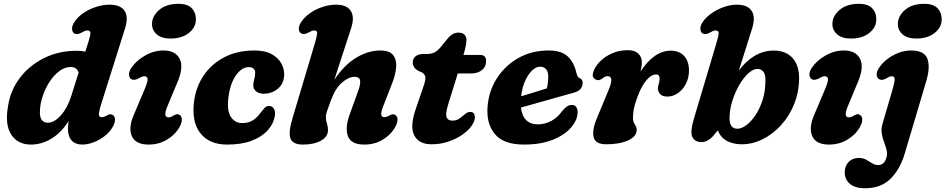

<svg xmlns="http://www.w3.org/2000/svg" viewBox="-20 -744 4954 1006"><path d="M635 -594.5 510 -198Q496.5 -154 498.5 -141.8Q500.5 -129.5 512.5 -129.5Q523.5 -129.5 541 -139.5Q560 -151 573 -140Q582 -133 582.5 -117.2Q583 -101.5 571 -80Q556 -52.5 529 -31.5Q502 -10.5 470.8 1.5Q439.5 13.5 411.5 13.5Q375.5 13.5 355.8 -7.5Q336 -28.5 336 -71Q336 -89.5 340 -110Q299.5 -47.5 248.5 -17Q197.5 13.5 142 13.5Q73 13.5 38.8 -39Q4.5 -91.5 22.5 -190.5Q35 -271 84.2 -336Q133.5 -401 210.5 -439.5Q287.5 -478 382.5 -478Q406.5 -478 427 -473.5L443.5 -525.5Q454 -558 453.8 -571.2Q453.5 -584.5 437.5 -584.5Q430.5 -584.5 423.5 -581.5Q416.5 -578.5 406 -572.5Q383 -560 368.5 -569.5Q358 -577 357.5 -593.2Q357 -609.5 370 -629Q387.5 -656 417.8 -676.2Q448 -696.5 483.8 -708Q519.5 -719.5 553.5 -719.5Q611.5 -719.5 632.8 -687.2Q654 -655 635 -594.5ZM189 -155Q189 -126 200.5 -113.5Q212 -101 231 -101Q264 -101 298.5 -139.2Q333 -177.5 353 -240L392 -363.5Q383 -393 350 -393Q319.5 -393 290.5 -371.2Q261.5 -349.5 238.8 -314Q216 -278.5 202.5 -236.8Q189 -195 189 -155Z M873.5 -542Q825.5 -542 800.5 -564.8Q775.5 -587.5 776.5 -620.5Q777.5 -661 814.8 -692.5Q852 -724 915.5 -724Q963.5 -724 985.5 -700Q1007.5 -676 1006.5 -640Q1005.5 -599.5 969 -570.8Q932.5 -542 873.5 -542ZM857.5 -188Q832.5 -129 863 -129Q874 -129 891.5 -139.5Q900 -145 907.8 -145.8Q915.5 -146.5 923.5 -140Q932.5 -133 932.8 -117.2Q933 -101.5 921.5 -80Q899 -39 855.8 -12.8Q812.5 13.5 759 13.5Q690 13.5 670.8 -30.8Q651.5 -75 681.5 -143L738.5 -278Q755 -317 753.2 -330.8Q751.5 -344.5 736 -344.5Q729 -344.5 721.8 -341.2Q714.5 -338 705 -332.5Q681.5 -320.5 667 -329.5Q656.5 -337 656 -353.5Q655.5 -370 668.5 -389Q693 -425.5 739.2 -452.5Q785.5 -479.5 836.5 -479.5Q899.5 -479.5 921.5 -435.5Q943.5 -391.5 909 -311.5Z M1283.5 -392.5Q1248.5 -392.5 1218.2 -352Q1188 -311.5 1177.5 -239Q1167.5 -166 1189 -132.5Q1210.5 -99 1249 -99Q1282.5 -99 1305.8 -114.2Q1329 -129.5 1346.5 -155Q1357 -167.5 1366.2 -178.2Q1375.5 -189 1390.5 -189Q1406 -189 1415.8 -172.8Q1425.5 -156.5 1418 -127Q1410 -90.5 1380.2 -58.5Q1350.5 -26.5 1298.2 -6.5Q1246 13.5 1170 13.5Q1077.5 13.5 1030.5 -45.2Q983.5 -104 996.5 -210.5Q1005.5 -285.5 1045.8 -346.5Q1086 -407.5 1154.2 -443.5Q1222.5 -479.5 1314 -479.5Q1367.5 -479.5 1402.2 -460.8Q1437 -442 1453.5 -412.5Q1470 -383 1469 -351.5Q1467.5 -305.5 1436 -279.2Q1404.5 -253 1362 -253Q1336.5 -253 1321.5 -265.8Q1306.5 -278.5 1307 -298.5Q1307.5 -312.5 1312.2 -329.2Q1317 -346 1317 -363.5Q1317.5 -376.5 1308.2 -384.5Q1299 -392.5 1283.5 -392.5Z M2051.5 -80Q2029 -38.5 1986 -12.5Q1943 13.5 1889 13.5Q1819 13.5 1803 -30.5Q1787 -74.5 1811.5 -142.5L1857.5 -270Q1870 -304.5 1866.5 -323Q1863 -341.5 1838 -341.5Q1806.5 -341.5 1771.5 -311Q1736.5 -280.5 1714 -218.5Q1700.5 -181.5 1694 -163.5Q1687.5 -145.5 1687.5 -129.5Q1687.5 -113 1693 -97.2Q1698.5 -81.5 1698.5 -62Q1698.5 -27.5 1662 -7Q1625.5 13.5 1567 13.5Q1515.5 13.5 1502.5 -17.2Q1489.5 -48 1513 -126L1630 -518Q1641 -556 1641.8 -570.2Q1642.5 -584.5 1625.5 -584.5Q1618.5 -584.5 1611.8 -581.2Q1605 -578 1594.5 -572.5Q1571 -560.5 1557 -569.5Q1546 -577 1545.8 -593.5Q1545.5 -610 1558.5 -629Q1576 -655.5 1605.8 -676Q1635.5 -696.5 1671 -708Q1706.5 -719.5 1741 -719.5Q1796.5 -719.5 1817.8 -687.2Q1839 -655 1819.5 -595.5L1731.5 -325.5Q1784 -404.5 1846.8 -442Q1909.5 -479.5 1973.5 -479.5Q2019.5 -479.5 2039 -456.2Q2058.5 -433 2055.8 -393Q2053 -353 2033 -303L1987.5 -186.5Q1965 -130 1993.5 -130Q2005.5 -130 2021.5 -139.5Q2040.5 -151 2053.5 -140Q2062.5 -133 2062.8 -117.2Q2063 -101.5 2051.5 -80Z M2191.5 -364 2169.5 -374Q2142.5 -391 2142.5 -417Q2142.5 -437 2157.5 -449Q2172.5 -461 2198 -461H2215Q2237.5 -461 2253.2 -467.8Q2269 -474.5 2287 -495L2328 -545Q2337 -555.5 2350 -564.2Q2363 -573 2383 -573Q2403 -573 2413.5 -562.5Q2424 -552 2424 -536Q2424 -508 2410 -462L2408 -456H2496.5Q2527 -456 2527 -424.5Q2527 -394.5 2505.2 -376.8Q2483.5 -359 2447 -359H2378.5L2329 -199.5Q2313 -147.5 2320 -129.8Q2327 -112 2350 -112Q2367.5 -112 2380.5 -118.8Q2393.5 -125.5 2410 -141Q2422 -151 2428.5 -154.2Q2435 -157.5 2443.5 -157.5Q2468 -157.5 2468 -129Q2468 -108.5 2450.5 -84Q2433 -59.5 2401.8 -37.8Q2370.5 -16 2329.2 -2Q2288 12 2241 12Q2174.5 12 2150 -35.5Q2125.5 -83 2162 -183.5L2197 -286Q2209.5 -320 2209 -336.8Q2208.5 -353.5 2191.5 -364Z M3006.5 -157.5Q3006.5 -116.5 2973.2 -77Q2940 -37.5 2877.2 -12Q2814.5 13.5 2725.5 13.5Q2619 13.5 2573.5 -41Q2528 -95.5 2534.5 -182.5Q2540 -265 2582.5 -332.2Q2625 -399.5 2695.2 -439.5Q2765.5 -479.5 2854.5 -479.5Q2922.5 -479.5 2955.5 -447.5Q2988.5 -415.5 2999.5 -363.5Q3002 -354 3005.8 -346Q3009.5 -338 3014.5 -336Q3022.5 -333.5 3027.8 -327Q3033 -320.5 3033 -309Q3033 -292.5 3022 -278.5Q3011 -264.5 2982 -257Q2947.5 -247.5 2899.5 -234Q2851.5 -220.5 2801.2 -206.2Q2751 -192 2709.5 -180.5Q2714.5 -136.5 2737.2 -114.5Q2760 -92.5 2796.5 -92.5Q2836 -92.5 2869.2 -110.8Q2902.5 -129 2924.5 -161Q2940 -179.5 2951 -186.8Q2962 -194 2977.5 -194Q2992.5 -194 2999.5 -182.8Q3006.5 -171.5 3006.5 -157.5ZM2809.5 -394.5Q2788.5 -394.5 2767.5 -374.2Q2746.5 -354 2731 -319Q2715.5 -284 2710.5 -239.5Q2744 -249.5 2780.5 -260.8Q2817 -272 2845 -281Q2852.5 -306.5 2852.5 -344Q2852.5 -367.5 2841.5 -381Q2830.5 -394.5 2809.5 -394.5Z M3112.5 -324Q3101.5 -324.5 3091.5 -334.8Q3081.5 -345 3088.5 -366.5Q3098 -395.5 3123.8 -421.8Q3149.5 -448 3187 -464.5Q3224.5 -481 3270.5 -481Q3305.5 -481 3324.2 -463.5Q3343 -446 3343 -417Q3343 -406.5 3341 -394.5Q3339 -382.5 3336 -369Q3369.5 -421.5 3409.8 -450Q3450 -478.5 3494 -478.5Q3539 -478.5 3564.5 -450.8Q3590 -423 3590 -375Q3590 -335 3573.5 -304Q3557 -273 3531.2 -255.5Q3505.5 -238 3478 -238Q3449 -238 3438 -252Q3427 -266 3427 -278Q3427 -291 3431.5 -304.2Q3436 -317.5 3436 -333Q3436 -354 3418.5 -354Q3392 -354 3365.8 -322.2Q3339.5 -290.5 3319 -233.5Q3305.5 -197 3301 -173Q3296.5 -149 3296.5 -127Q3296.5 -106 3306.2 -92Q3316 -78 3316 -63Q3316 -29.5 3271.8 -8.8Q3227.5 12 3156 12Q3097.5 12 3089.8 -28Q3082 -68 3110.5 -132L3170 -275.5Q3199 -345 3163.5 -345Q3152 -345 3140.5 -336Q3134.5 -331 3127 -327.2Q3119.5 -323.5 3112.5 -324Z M3733.5 -517.5Q3745.5 -557.5 3745.5 -571Q3745.5 -584.5 3729.5 -584.5Q3722.5 -584.5 3715.5 -581.5Q3708.5 -578.5 3698.5 -572.5Q3675 -560 3660.5 -569.5Q3650 -577 3649.5 -593.2Q3649 -609.5 3662 -629Q3679 -654 3708.5 -674.5Q3738 -695 3772.8 -707.2Q3807.5 -719.5 3840.5 -719.5Q3897 -719.5 3918.2 -687.2Q3939.5 -655 3921 -595.5L3851 -373.5Q3886.5 -423 3933.2 -451Q3980 -479 4033.5 -479Q4097 -479 4132 -440.8Q4167 -402.5 4167 -334Q4166.5 -262 4141.2 -199Q4116 -136 4073 -88.8Q4030 -41.5 3976.5 -14.8Q3923 12 3866.5 12Q3822.5 12 3789.5 -5.2Q3756.5 -22.5 3741 -60.5L3712.5 -27Q3702.5 -16.5 3688 -8Q3673.5 0.5 3654 0.5Q3622.5 0.5 3608.5 -24.8Q3594.5 -50 3615 -119.5ZM3949 -383Q3926 -383 3900.5 -359.5Q3875 -336 3852.8 -297.5Q3830.5 -259 3816.5 -213.5Q3802.5 -168 3802.5 -125Q3802.5 -69.5 3843.5 -69.5Q3865.5 -69.5 3891 -88.5Q3916.5 -107.5 3939 -141.5Q3961.5 -175.5 3976 -221.5Q3990.5 -267.5 3990.5 -322Q3991 -358 3978 -370.5Q3965 -383 3949 -383Z M4438.5 -542Q4390.5 -542 4365.5 -564.8Q4340.5 -587.5 4341.5 -620.5Q4342.5 -661 4379.8 -692.5Q4417 -724 4480.5 -724Q4528.5 -724 4550.5 -700Q4572.5 -676 4571.5 -640Q4570.5 -599.5 4534 -570.8Q4497.5 -542 4438.5 -542ZM4422.5 -188Q4397.5 -129 4428 -129Q4439 -129 4456.5 -139.5Q4465 -145 4472.8 -145.8Q4480.5 -146.5 4488.5 -140Q4497.5 -133 4497.8 -117.2Q4498 -101.5 4486.5 -80Q4464 -39 4420.8 -12.8Q4377.5 13.5 4324 13.5Q4255 13.5 4235.8 -30.8Q4216.5 -75 4246.5 -143L4303.5 -278Q4320 -317 4318.2 -330.8Q4316.5 -344.5 4301 -344.5Q4294 -344.5 4286.8 -341.2Q4279.5 -338 4270 -332.5Q4246.5 -320.5 4232 -329.5Q4221.5 -337 4221 -353.5Q4220.5 -370 4233.5 -389Q4258 -425.5 4304.2 -452.5Q4350.5 -479.5 4401.5 -479.5Q4464.5 -479.5 4486.5 -435.5Q4508.5 -391.5 4474 -311.5Z M4781 -542Q4733 -542 4708.2 -564.8Q4683.5 -587.5 4684.5 -620.5Q4685.5 -661 4722.5 -692.5Q4759.5 -724 4823 -724Q4871 -724 4893 -700Q4915 -676 4914 -640Q4913 -599.5 4876.5 -570.8Q4840 -542 4781 -542ZM4832.5 -316.5 4720 62Q4695 145 4644.8 193.8Q4594.5 242.5 4512 242.5Q4461 242.5 4433.5 219.5Q4406 196.5 4406 159Q4406 125.5 4426.5 104.5Q4447 83.5 4479.5 83.5Q4502 83.5 4518.5 92.8Q4535 102 4549.8 111.5Q4564.5 121 4582.5 121Q4596 121 4607.2 112Q4618.5 103 4624.5 82Q4630.5 62.5 4625.5 42.5Q4620.5 22.5 4612.2 0.8Q4604 -21 4600 -44.8Q4596 -68.5 4604 -95L4657.5 -278.5Q4665.5 -304.5 4667.5 -324.5Q4669.5 -344.5 4653.5 -344.5Q4641 -344.5 4621.5 -332Q4609.5 -325.5 4600.8 -325.5Q4592 -325.5 4585.5 -329.5Q4574.5 -336.5 4573.5 -352.2Q4572.5 -368 4585 -387Q4599.5 -411 4626 -432Q4652.5 -453 4685.5 -466.2Q4718.5 -479.5 4754 -479.5Q4822.5 -479.5 4839 -436.5Q4855.5 -393.5 4832.5 -316.5Z"/></svg>

Font: Fraunces 9pt S100
Style: Bold Italic
Weight: 700
Italic angle: -16°
Version: Version 1.000; ttfautohint (v1.8.3)